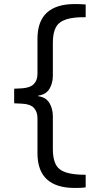

<svg xmlns="http://www.w3.org/2000/svg" viewBox="-20 -768 464 948"><path d="M403 157Q390 159 377 159.5Q364 160 349 160Q258 160 211.5 117.5Q165 75 165 -12V-184Q165 -216 147.5 -235Q130 -254 90 -256L50 -258V-330L90 -332Q130 -335 147.5 -353.5Q165 -372 165 -404V-576Q165 -663 211.5 -705.5Q258 -748 349 -748Q361 -748 377 -747.5Q393 -747 403 -746V-683Q342 -684 306 -672Q270 -660 255.5 -632.5Q241 -605 241 -557V-395Q241 -357 224 -329Q207 -301 169 -296V-293Q207 -288 224 -259.5Q241 -231 241 -193V-31Q241 16 255.5 44Q270 72 306 83.5Q342 95 403 95Z"/></svg>

Font: REM Medium Light
Style: Regular
Weight: 300
Version: Version 1.005;gftools[0.9.28]